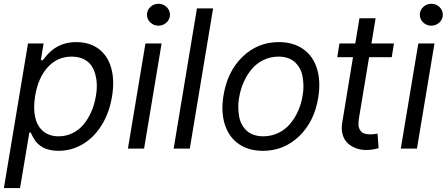

<svg xmlns="http://www.w3.org/2000/svg" viewBox="-23 -771 2317 996"><path d="M-2.8 204.5 122.2 -545.5H203.1L188.9 -458.8H198.9Q221.2 -486.5 230.5 -495.7Q286.9 -552.6 372.2 -552.6Q440.7 -552.6 487.7 -518.3Q534.8 -484 553.4 -420.1Q572.1 -356.2 558.2 -271.3Q544.4 -186.1 504.3 -121.6Q464.1 -57.2 405.9 -22.9Q347.7 11.4 279.8 11.4Q259.2 11.4 241.5 7.8Q223.7 4.3 211.1 -0.7Q198.5 -5.7 187.1 -14.2Q175.8 -22.7 169.2 -29.7Q162.6 -36.6 155.9 -47.1Q149.1 -57.5 146.1 -63.4Q143.1 -69.2 138.8 -78.5Q137.1 -82 136.4 -83.8H129.3L81 204.5ZM159.1 -272.7Q149.1 -210.6 159.3 -163.9Q169.4 -117.2 200.6 -90.6Q231.9 -63.9 281.2 -63.9Q319.6 -63.9 352.8 -80.1Q386 -96.2 410 -124.8Q433.9 -153.4 450.5 -190.9Q467 -228.3 474.4 -272.7Q482.2 -316.1 477.6 -353.3Q473 -390.6 458.8 -418.1Q444.6 -445.7 416.5 -461.5Q388.5 -477.3 349.4 -477.3Q274.1 -477.3 224.3 -421.9Q174.4 -366.5 159.1 -272.7Z M640.6 0 731.5 -545.5H815.3L724.4 0ZM841.1 -654.5Q823.5 -637.8 799 -637.8Q774.5 -637.8 756.9 -654.5Q739.3 -671.2 739.3 -694.6Q739.3 -718 756.9 -734.7Q774.5 -751.4 799 -751.4Q823.5 -751.4 841.1 -734.7Q858.7 -718 858.7 -694.6Q858.7 -671.2 841.1 -654.5Z M1082.4 -727.3 961.6 0H877.8L998.6 -727.3Z M1340.9 11.4Q1266.3 11.4 1215.2 -24.3Q1164.1 -60 1143.3 -125.2Q1122.5 -190.3 1136.4 -275.6Q1156.6 -400.9 1235.4 -476.7Q1314.3 -552.6 1423.3 -552.6Q1497.9 -552.6 1549.2 -516.9Q1600.5 -481.2 1621.1 -415.5Q1641.7 -349.8 1627.8 -264.2Q1607.6 -139.9 1528.8 -64.3Q1449.9 11.4 1340.9 11.4ZM1342.3 -63.9Q1384.2 -63.9 1420.1 -81Q1456 -98 1481.2 -127.7Q1506.4 -157.3 1523.3 -195Q1540.1 -232.6 1546.9 -275.6Q1551.8 -302.2 1551.1 -327.4Q1550.4 -352.6 1546.3 -375.2Q1542.3 -397.7 1531.8 -416.4Q1521.3 -435 1506.6 -448.7Q1491.8 -462.4 1470.2 -469.8Q1448.5 -477.3 1421.9 -477.3Q1380 -477.3 1344.1 -459.9Q1308.2 -442.5 1283 -412.6Q1257.8 -382.8 1241.1 -345Q1224.4 -307.2 1217.3 -264.2Q1212.4 -237.6 1213.1 -212.4Q1213.8 -187.1 1217.9 -165Q1221.9 -142.8 1232.4 -124.1Q1242.9 -105.5 1257.6 -92.2Q1272.4 -78.8 1294 -71.4Q1315.7 -63.9 1342.3 -63.9Z M2020.6 -545.5 2009.2 -474.4H1891.7L1838.8 -156.2Q1836.6 -138.5 1836.6 -125.5Q1836.6 -112.6 1841.1 -103.3Q1845.5 -94.1 1850.5 -88.4Q1855.5 -82.7 1864 -79.5Q1872.5 -76.3 1880.5 -75.1Q1888.5 -73.9 1898.4 -73.9Q1914.1 -73.9 1935.4 -78.1L1941.1 -2.8Q1911.2 7.1 1875.7 7.1Q1848.4 7.1 1824.2 -1.8Q1800.1 -10.7 1781.6 -27.3Q1763.1 -44 1754.8 -71.6Q1746.4 -99.1 1752.1 -133.5L1808.2 -474.4H1726.6L1737.9 -545.5H1820L1841.6 -676.1H1925.4L1903.8 -545.5Z M2056.1 0 2147 -545.5H2230.8L2139.9 0ZM2256.6 -654.5Q2239 -637.8 2214.5 -637.8Q2190 -637.8 2172.4 -654.5Q2154.8 -671.2 2154.8 -694.6Q2154.8 -718 2172.4 -734.7Q2190 -751.4 2214.5 -751.4Q2239 -751.4 2256.6 -734.7Q2274.1 -718 2274.1 -694.6Q2274.1 -671.2 2256.6 -654.5Z"/></svg>

Font: Karasuma Gothic
Style: Italic
Weight: 400
Italic angle: -9.39999°
Designer: Rasmus Andersson / Ryoko Nishizuka
Foundry: Genbu
Version: Version 1.00